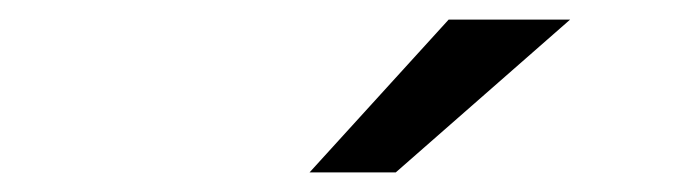

<svg xmlns="http://www.w3.org/2000/svg" viewBox="-20 -941 687 196"><path d="M296 -765 438 -921H562L384 -765Z"/></svg>

Font: Undotted
Style: Regular
Weight: 400
Designer: Delve Withrington, Dave Bailey, Thomas Jockin
Foundry: Delve Fonts LLC
Version: Version 4.000